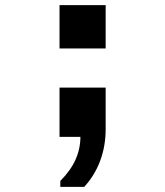

<svg xmlns="http://www.w3.org/2000/svg" viewBox="-20 -531 640 745"><path d="M214 194V171Q254 131 273 88.5Q292 46 292 0H211V-191H390V-30Q390 35 369 92Q348 149 307 194ZM211 -343V-511H390V-343Z"/></svg>

Font: Chivo Mono ExtraBold
Style: Regular
Weight: 800
Monospace: yes
Designer: Hector Gatti
Foundry: Omnibus-Type
Version: Version 1.008